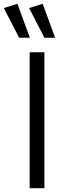

<svg xmlns="http://www.w3.org/2000/svg" viewBox="-73 -983 334 1003"><path d="M82 0V-710H159V0ZM159 -786 79 -941 150 -963 215 -786ZM27 -786 -53 -941 18 -963 83 -786Z"/></svg>

Font: LivvicRegular
Style: Regular
Weight: 400
Designer: Jacques Le Bailly, Baron von Fonthausen
Version: Version 1.001; ttfautohint (v1.8.2)